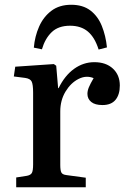

<svg xmlns="http://www.w3.org/2000/svg" viewBox="-20 -786 532 806"><path d="M48 0V-41L93 -48Q109 -51 114 -60.5Q119 -70 119 -96V-397Q119 -431 113 -443.5Q107 -456 85 -459L38 -465L44 -506L206 -517L216 -510L224 -416H226Q252 -469 291 -497Q330 -525 376 -525Q425 -525 454 -498Q483 -471 483 -427Q483 -389 465 -367Q447 -345 410 -345Q379 -345 363 -358Q347 -371 347 -392Q347 -405 353 -419.5Q359 -434 373 -458Q342 -471 309.5 -454.5Q277 -438 255 -401.5Q233 -365 233 -318V-94Q233 -71 237.5 -62Q242 -53 259 -51L340 -40V0ZM279 -766Q328 -766 359.5 -742Q391 -718 407.5 -677Q424 -636 429 -587L394 -578Q378 -629 349 -653.5Q320 -678 274 -678Q225 -678 197 -651Q169 -624 156 -579L122 -586Q126 -633 144 -674Q162 -715 195.5 -740.5Q229 -766 279 -766Z"/></svg>

Font: Literata 36pt Medium
Style: Regular
Weight: 500
Designer: Latin by Veronika Burian and Jose Scaglione. Greek by Irene Vlachou. Cyrillic by Vera Evstafieva.
Foundry: TypeTogether
Version: Version 3.002